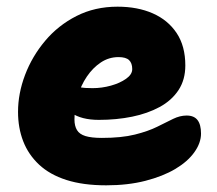

<svg xmlns="http://www.w3.org/2000/svg" viewBox="-20 -545 651 575"><path d="M298 10Q229 10 179 -6Q129 -22 97 -52Q65 -82 49.5 -122Q34 -162 34 -210Q34 -265 55 -320.5Q76 -376 115 -422.5Q154 -469 209 -497Q264 -525 332 -525Q392 -525 437.5 -505Q483 -485 509 -446Q535 -407 535 -349Q535 -306 514.5 -275Q494 -244 458 -224.5Q422 -205 375.5 -195.5Q329 -186 276 -186Q224 -186 193.5 -207Q163 -228 163 -256Q163 -271 170 -278.5Q177 -286 193 -286Q204 -286 218.5 -283.5Q233 -281 257 -281Q285 -281 312 -288.5Q339 -296 357.5 -309Q376 -322 376 -338Q376 -356 366.5 -365Q357 -374 335 -374Q306 -374 282 -358Q258 -342 240 -315.5Q222 -289 212.5 -255.5Q203 -222 203 -187Q203 -168 210.5 -155.5Q218 -143 236 -137.5Q254 -132 285 -132Q344 -132 384 -142Q424 -152 451 -165.5Q478 -179 498.5 -189Q519 -199 539 -199Q561 -199 571.5 -185.5Q582 -172 582 -145Q582 -117 562 -89Q542 -61 505 -39Q468 -17 415.5 -3.5Q363 10 298 10Z"/></svg>

Font: Shantell Sans ExtraBold
Style: Regular
Weight: 800
Designer: Stephen Nixon, Anya Danilova, Shantell Martin
Foundry: Arrow Type
Version: Version 1.011;[c5ecc13dd]